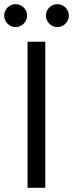

<svg xmlns="http://www.w3.org/2000/svg" viewBox="-52 -900 350 920"><path d="M168 -825C168 -796 193 -770 222 -770C253 -770 278 -796 278 -825C278 -856 253 -880 222 -880C193 -880 168 -856 168 -825ZM-32 -825C-32 -796 -7 -770 22 -770C53 -770 78 -796 78 -825C78 -856 53 -880 22 -880C-7 -880 -32 -856 -32 -825ZM80 -700V0H165V-700Z"/></svg>

Font: Jost
Style: Regular
Weight: 400
Version: Version 3.710